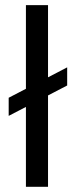

<svg xmlns="http://www.w3.org/2000/svg" viewBox="-20 -714 290 734"><path d="M13.2 -271 236.8 -387.2V-456.5L13.2 -340.3ZM79.1 0H163.6V-694.3H79.1Z"/></svg>

Font: Basic
Style: Regular
Weight: 400
Designer: Magnus Gaarde
Foundry: Magnus Gaarde
Version: Version 1.001